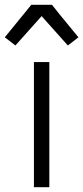

<svg xmlns="http://www.w3.org/2000/svg" viewBox="-23 -778 346 798"><path d="M118 0V-520H182V0ZM41 -589 -3 -623 107 -758H193L229 -713L303 -623L259 -589L150 -711Z"/></svg>

Font: Iosevka Aile Light
Style: Regular
Weight: 300
Designer: Belleve Invis
Foundry: Belleve Invis
Version: Version 27.3.5; ttfautohint (v1.8.4)